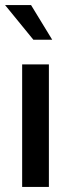

<svg xmlns="http://www.w3.org/2000/svg" viewBox="-20 -739 292 754"><path d="M172 -5V-486H67V-5ZM185 -583 102 -719H0L111 -583Z"/></svg>

Font: Falling Sky
Style: Light
Weight: 400
Designer: Paul D. Hunt
Foundry: Adobe Systems Incorporated
Version: Version 1.02